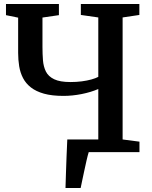

<svg xmlns="http://www.w3.org/2000/svg" viewBox="-20 -763 764 963"><path d="M308.5 180Q309.5 147 310.8 106.2Q312 65.5 313.8 22Q315.5 -21.5 317.5 -63.5H473V-316.5Q436 -300.5 389.2 -291.2Q342.5 -282 298.5 -282Q240.5 -282 200.5 -293.2Q160.5 -304.5 135 -324.5Q109.5 -344.5 95.5 -371.5Q81.5 -398.5 76.2 -430.8Q71 -463 71 -497.5V-674.5L10 -687V-743H275.5V-687L193 -675V-528Q193 -492.5 195.5 -460.8Q198 -429 210.2 -404.2Q222.5 -379.5 251.8 -365.5Q281 -351.5 333.5 -351.5Q363.5 -351.5 390.2 -355Q417 -358.5 438.5 -364.5Q460 -370.5 473 -377.5V-675.5L385.5 -688V-743H679V-688L595 -675.5V-63.5L679.5 -52.5V0H425Q420 16 414 42.2Q408 68.5 402 96.8Q396 125 391.2 147.8Q386.5 170.5 384.5 180Z"/></svg>

Font: Merriweather SemiBold
Style: Regular
Weight: 600
Version: Version 2.100